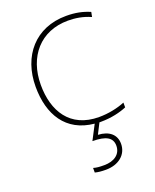

<svg xmlns="http://www.w3.org/2000/svg" viewBox="-144 -621 761 944"><g transform="rotate(-20 236.0 -149.0)"><path d="M302 10C357 10 405 -2 438 -16V-41C399 -25 350 -15 302 -15C150 -15 86 -125 86 -261C86 -409 175 -513 319 -513C357 -513 397 -507 437 -489L442 -514C405 -530 367 -538 319 -538C157 -538 59 -422 59 -261C59 -116 124 -6 270 8L230 85C301 85 333 104 333 146C333 191 296 216 245 216C220 216 205 215 188 210V234C203 238 220 240 245 240C310 240 358 203 358 145C358 97 324 68 266 65L294 10C297 10 299 10 302 10Z"/></g></svg>

Font: Noto Sans Syriac Eastern Thin
Style: Regular
Weight: 100
Designer: Patrick Giasson and the Monotype Design Team
Foundry: Monotype Imaging Inc.
Version: Version 3.001